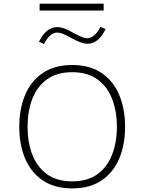

<svg xmlns="http://www.w3.org/2000/svg" viewBox="-20 -1016 782 1041"><path d="M542 -996.1V-959H194.8V-996.1ZM191.4 -790Q230.5 -869.1 290.5 -869.1Q307.1 -869.1 327.4 -862.3Q347.7 -855.5 379.4 -836.9Q407.7 -821.8 423.8 -815.2Q439.9 -808.6 452.1 -808.6Q492.7 -808.6 524.9 -870.6L552.2 -857.9Q514.2 -778.8 454.1 -778.8Q421.4 -778.8 364.7 -811Q315.9 -839.4 290.5 -839.4Q250.5 -839.4 218.3 -777.3ZM371.6 -663.6Q467.3 -663.6 531 -620.1Q594.7 -576.7 626.5 -501.2Q658.2 -425.8 658.2 -328.6Q658.2 -231.9 626.5 -156.5Q594.7 -81.1 531 -37.8Q467.3 5.4 371.6 5.4Q275.9 5.4 211.9 -37.8Q147.9 -81.1 116.2 -156.5Q84.5 -231.9 84.5 -328.6Q84.5 -425.8 116.2 -501.2Q147.9 -576.7 211.9 -620.1Q275.9 -663.6 371.6 -663.6ZM371.6 -624.5Q287.6 -624.5 233.9 -585.2Q180.2 -545.9 154.8 -478.8Q129.4 -411.6 129.4 -328.6Q129.4 -245.6 155 -178.5Q180.7 -111.3 234.1 -72Q287.6 -32.7 371.6 -32.7Q455.6 -32.7 509 -72Q562.5 -111.3 588.1 -178.5Q613.8 -245.6 613.8 -328.6Q613.8 -412.1 588.1 -479Q562.5 -545.9 509 -585.2Q455.6 -624.5 371.6 -624.5Z"/></svg>

Font: Estedad-FD ExtraLight
Style: Regular
Weight: 200
Designer: Amin Abedi
Version: Version 7.3